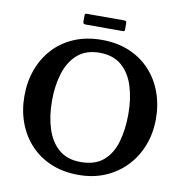

<svg xmlns="http://www.w3.org/2000/svg" viewBox="-95 -984 1045 1087"><g transform="rotate(10 427.0 -441.0)"><path d="M49 -375Q49 -457 75 -527.8Q101 -598.5 150 -651.2Q199 -704 269 -733.5Q339 -763 427 -763Q515 -763 585 -733.5Q655 -704 704 -651.2Q753 -598.5 779 -527.8Q805 -457 805 -375Q805 -293 777.8 -222.2Q750.5 -151.5 700.2 -98.8Q650 -46 580.8 -16.5Q511.5 13 427 13Q339 13 269 -16.5Q199 -46 150 -98.8Q101 -151.5 75 -222.2Q49 -293 49 -375ZM207.5 -375Q207.5 -287 230 -215.8Q252.5 -144.5 300.8 -102.8Q349 -61 427 -61Q510 -61 558 -102.8Q606 -144.5 626.2 -215.8Q646.5 -287 646.5 -375Q646.5 -463 624.2 -534.2Q602 -605.5 553.5 -647.2Q505 -689 427 -689Q349 -689 300.8 -647.2Q252.5 -605.5 230 -534.2Q207.5 -463 207.5 -375ZM305 -848.5V-880Q305 -887 306.8 -890.2Q308.5 -893.5 315 -893.5H528Q537.5 -893.5 541.2 -890.8Q545 -888 545 -878V-847.5Q545 -839.5 543.5 -836Q542 -832.5 534 -832.5H322.5Q313 -832.5 309 -835.2Q305 -838 305 -848.5Z"/></g></svg>

Font: Besley SemiBold
Style: Regular
Weight: 600
Designer: Owen Earl
Foundry: indestructible type*
Version: Version 2.001; ttfautohint (v1.8.3)